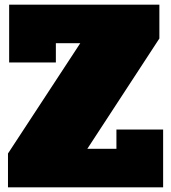

<svg xmlns="http://www.w3.org/2000/svg" viewBox="-20 -798 729 818"><path d="M476 -246H675V0H14V-144L322 -614H218V-532H19V-778H659V-634L352 -164H476Z"/></svg>

Font: Alfa Slab One
Style: Regular
Weight: 400
Designer: JM Sole
Foundry: JM Sole
Version: Version 2.000